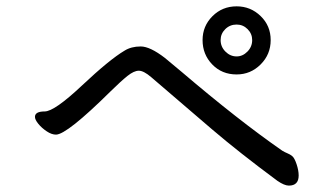

<svg xmlns="http://www.w3.org/2000/svg" viewBox="-20 -684 1040 603"><path d="M887.2 -101.1Q873 -101.1 851.1 -116.2Q731 -205.1 645 -278.6Q559.1 -352.1 518.6 -387Q478 -421.9 454.6 -441.9Q431.2 -461.9 416 -461.9Q400.9 -461.9 380.4 -445.6Q359.9 -429.2 328.1 -397.9Q189.9 -261.2 155.8 -261.2Q142.1 -261.2 126.5 -271.7Q110.8 -282.2 100.3 -295.2Q89.8 -308.1 89.8 -316.9Q89.8 -334 120.4 -334Q150.9 -334 237.5 -415.5Q324.2 -497.1 371.1 -524.9Q392.1 -538.1 421.9 -538.1Q451.2 -538.1 498 -502L550.8 -458Q729 -306.2 866.2 -210.9Q874 -206.1 882.6 -202.6Q891.1 -199.2 897.9 -193.6Q904.8 -188 911.4 -168.5Q918 -148.9 918 -132.8Q918 -101.1 887.2 -101.1ZM723.1 -506.8Q742.2 -506.8 757.1 -522Q772 -537.1 772 -558.1Q772 -578.1 757.6 -592.5Q743.2 -606.9 723.1 -606.9Q702.1 -606.9 687.5 -592.5Q672.9 -578.1 672.9 -558.1Q672.9 -537.1 688 -522Q703.1 -506.8 723.1 -506.8ZM723.1 -450.2Q676.8 -450.2 646.5 -481.7Q616.2 -513.2 616.2 -558.1Q616.2 -602.1 647.2 -633.1Q678.2 -664.1 723.1 -664.1Q767.1 -664.1 798.6 -633.5Q830.1 -603 830.1 -558.1Q830.1 -513.2 798.6 -481.7Q767.1 -450.2 723.1 -450.2Z"/></svg>

Font: LXGW WenKai Screen
Style: Regular
Weight: 400
Designer: LXGW / Fontworks Inc.
Foundry: LXGW / Fontworks Inc.
Version: Version 1.510;January 18,2025